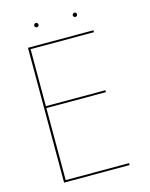

<svg xmlns="http://www.w3.org/2000/svg" viewBox="-121 -887 751 963"><g transform="rotate(-15 255.0 -405.0)"><path d="M92 0H430V-10H92ZM92 -690H430V-700H92ZM92 -384H410V-394H92ZM90 -700V0H101V-700ZM349 -799Q349 -794 352.5 -791Q356 -788 360 -788Q365 -788 368 -791Q371 -794 371 -799Q371 -804 368 -807Q365 -810 360 -810Q356 -810 352.5 -807Q349 -804 349 -799ZM149 -799Q149 -794 152.5 -791Q156 -788 160 -788Q165 -788 168 -791Q171 -794 171 -799Q171 -804 168 -807Q165 -810 160 -810Q156 -810 152.5 -807Q149 -804 149 -799Z"/></g></svg>

Font: Jost Thin
Style: Regular
Weight: 250
Version: Version 3.710